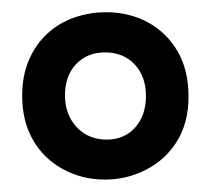

<svg xmlns="http://www.w3.org/2000/svg" viewBox="-20 -688 345 314"><path d="M151.3 -394.3Q114 -394.3 82.7 -411.5Q51.3 -428.7 33.8 -459.3Q16.3 -490 16.3 -531.3Q16.3 -564.7 27.5 -590.3Q38.7 -616 57.7 -633.3Q76.7 -650.7 101.5 -659.3Q126.3 -668 153.3 -668Q191.3 -668 221.8 -651.5Q252.3 -635 270.3 -604.3Q288.3 -573.7 288.3 -530Q288.3 -487.7 269.7 -457.3Q251 -427 219.3 -410.7Q187.7 -394.3 151.3 -394.3ZM154.7 -459.7Q183.3 -459.7 201 -479.5Q218.7 -499.3 218.7 -531Q218.7 -563 200.2 -582.7Q181.7 -602.3 151.7 -602.3Q122.7 -602.3 104.5 -583.2Q86.3 -564 86.3 -532Q86.3 -500.7 105.3 -480.2Q124.3 -459.7 154.7 -459.7Z"/></svg>

Font: Bricolage Grotesque 96pt ExtraBold SemiCondensed
Style: Regular
Weight: 800
Width: 4
Version: Version 1.001;gftools[0.9.33.dev8+g029e19f]